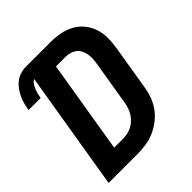

<svg xmlns="http://www.w3.org/2000/svg" viewBox="-204 -869 1003 1003"><g transform="rotate(-45 298.0 -367.5)"><path d="M23 0 132 -659Q120 -653 112 -640.5Q104 -628 99 -615.5Q94 -603 91 -590.5Q88 -578 86 -565H-4Q0 -585 5 -604.5Q10 -624 18.5 -642.5Q27 -661 39.5 -678.5Q52 -696 68.5 -709Q85 -722 105 -728.5Q125 -735 144 -735H328Q364 -735 398.5 -728.5Q433 -722 462.5 -706Q492 -690 513 -664.5Q534 -639 545 -607Q556 -575 556 -539.5Q556 -504 550 -468L509 -219Q504 -188 493 -158Q482 -128 462.5 -101.5Q443 -75 416 -54.5Q389 -34 359 -21.5Q329 -9 298 -4.5Q267 0 237 0ZM174 -110H236Q253 -110 270 -113Q287 -116 303 -124Q319 -132 332.5 -144.5Q346 -157 355.5 -172Q365 -187 370.5 -203.5Q376 -220 379 -237L420 -486Q423 -503 423.5 -520Q424 -537 421 -553Q418 -569 410.5 -583Q403 -597 390.5 -606.5Q378 -616 362 -620.5Q346 -625 329 -625H259Z"/></g></svg>

Font: Iosevka Aile Extrabold Oblique
Style: Regular
Weight: 800
Italic angle: -9°
Designer: Belleve Invis
Foundry: Belleve Invis
Version: Version 31.1.0; ttfautohint (v1.8.4)